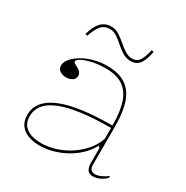

<svg xmlns="http://www.w3.org/2000/svg" viewBox="-164 -837 955 988"><g transform="rotate(30 313.0 -343.0)"><path d="M302 -515Q353 -515 388.5 -500Q424 -485 447 -454Q470 -423 480.5 -375Q491 -327 491 -262V-37Q491 -17 500.5 -8.5Q510 0 523 0Q540 0 559.5 -9Q579 -18 596 -31V-20Q585 -9 572 -1Q559 7 545.5 11Q532 15 519 15Q497 15 487 0.5Q477 -14 477 -43Q477 -76 477 -91.5Q477 -107 477 -114.5Q477 -122 477 -130L467 -136Q448 -100 418 -72Q388 -44 351.5 -24.5Q315 -5 276.5 5Q238 15 203 15Q167 15 137 4.5Q107 -6 88.5 -29.5Q70 -53 70 -91Q70 -176 171 -219Q272 -262 477 -262Q477 -344 459.5 -396.5Q442 -449 403.5 -474.5Q365 -500 302 -500Q256 -500 220 -491.5Q184 -483 164 -472Q144 -461 144 -451Q144 -447 150 -442.5Q156 -438 172 -430Q197 -417 197 -395Q197 -376 181 -366.5Q165 -357 145 -357Q126 -357 109.5 -367Q93 -377 93 -398Q93 -419 110.5 -439.5Q128 -460 157.5 -477.5Q187 -495 224.5 -505Q262 -515 302 -515ZM477 -248Q346 -248 258.5 -230.5Q171 -213 127.5 -178.5Q84 -144 84 -91Q84 -58 100 -38Q116 -18 143 -9Q170 0 203 0Q240 0 281 -11.5Q322 -23 360.5 -46.5Q399 -70 430 -104Q461 -138 477 -183ZM391 -596Q365 -596 343 -609.5Q321 -623 301 -641Q281 -659 261 -672.5Q241 -686 219 -686Q186 -686 167.5 -664.5Q149 -643 134 -598L121 -600Q130 -633 143 -655.5Q156 -678 175 -689.5Q194 -701 219 -701Q243 -701 264.5 -687.5Q286 -674 306.5 -656Q327 -638 348 -624.5Q369 -611 391 -611Q420 -611 434 -632.5Q448 -654 458 -699L471 -697Q465 -663 455 -640.5Q445 -618 430 -607Q415 -596 391 -596Z"/></g></svg>

Font: Kalnia Thin
Style: Regular
Weight: 100
Version: Version 1.105